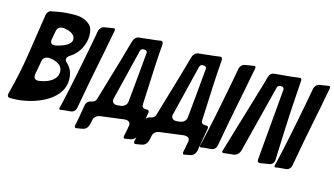

<svg xmlns="http://www.w3.org/2000/svg" viewBox="-93 -1078 2610 1499"><g transform="rotate(15 1211.5 -328.0)"><path d="M26 3C31 4 35 4 39 4H53C198 4 440 -74 440 -251C440 -308 420 -346 396 -368H397L390 -374C379 -384 374 -394 374 -404C374 -414 382 -425 397 -435C461 -473 504 -549 504 -625C504 -661 496 -688 482 -705C449 -742 397 -754 356 -754C314 -754 274 -752 235 -746H236C213 -742 189 -738 166 -733C148 -731 135 -714 131 -693C114 -582 97 -470 80 -359C63 -248 39 -137 10 -27C9 -23 9 -20 9 -17C9 -8 13 3 26 3ZM240 -593C244 -619 262 -632 293 -632C332 -628 390 -612 390 -564C390 -517 310 -494 274 -485C271 -484 266 -483 259 -483C237 -483 226 -493 226 -512C226 -517 226 -521 228 -525L227 -523ZM193 -337C197 -361 214 -377 245 -377C294 -374 356 -352 356 -294C356 -232 295 -200 238 -188L220 -185C217 -184 212 -183 207 -183C173 -183 172 -205 172 -223Z M460 -13C477 -15 494 -16 509 -17L517 -18C538 -20 554 -36 558 -58C583 -198 610 -338 638 -478C648 -524 657 -571 665 -617L683 -708C684 -710 684 -713 684 -718C684 -727 681 -732 674 -732H673C672 -732 672 -732 671 -732L668 -731C643 -727 621 -723 599 -720C579 -717 562 -699 558 -676L541 -583C508 -407 473 -231 433 -56C430 -47 428 -39 426 -30V-31C425 -25 424 -21 424 -18C424 -12 427 -9 432 -9H434C436 -9 437 -9 441 -10Z M1030 70H1028C1050 65 1067 47 1072 22C1083 -40 1094 -101 1104 -163L1105 -166C1105 -167 1105 -168 1105 -168C1105 -178 1100 -185 1090 -185H1080C1057 -185 1046 -194 1046 -213V-217C1049 -270 1051 -320 1053 -370C1058 -479 1062 -585 1072 -705V-711C1072 -726 1065 -733 1057 -733C1055 -733 1052 -733 1049 -732C1022 -728 994 -724 966 -722C952 -720 938 -719 925 -717L884 -713C862 -711 844 -694 837 -671C806 -557 773 -446 740 -335C724 -279 707 -223 690 -165C685 -148 672 -137 650 -133C628 -131 612 -114 608 -91C602 -56 595 -19 589 21C586 33 584 43 583 51L578 74C577 78 577 81 577 84C577 92 581 98 588 98C590 98 593 97 597 97C602 96 607 95 614 94L627 92C631 92 636 91 642 89C664 85 682 67 687 42L690 33C692 24 694 16 696 3C700 -20 721 -37 746 -41L938 -66H945C972 -66 985 -55 985 -33C985 -30 984 -26 983 -22C980 -9 978 4 976 18C973 30 971 43 968 56C967 59 967 62 967 65C967 73 971 80 977 80C978 80 981 79 984 78ZM855 -158H849C824 -158 812 -174 812 -190C812 -193 813 -197 814 -202C848 -339 882 -477 915 -614C919 -627 928 -633 943 -633H945C962 -633 970 -626 970 -611C968 -584 959 -487 949 -383C943 -323 937 -261 932 -207C928 -182 909 -165 883 -161Z M1509 70H1507C1529 65 1546 47 1551 22C1562 -40 1573 -101 1583 -163L1584 -166C1584 -167 1584 -168 1584 -168C1584 -178 1579 -185 1569 -185H1559C1536 -185 1525 -194 1525 -213V-217C1528 -270 1530 -320 1532 -370C1537 -479 1541 -585 1551 -705V-711C1551 -726 1544 -733 1536 -733C1534 -733 1531 -733 1528 -732C1501 -728 1473 -724 1445 -722C1431 -720 1417 -719 1404 -717L1363 -713C1341 -711 1323 -694 1316 -671C1285 -557 1252 -446 1219 -335C1203 -279 1186 -223 1169 -165C1164 -148 1151 -137 1129 -133C1107 -131 1091 -114 1087 -91C1081 -56 1074 -19 1068 21C1065 33 1063 43 1062 51L1057 74C1056 78 1056 81 1056 84C1056 92 1060 98 1067 98C1069 98 1072 97 1076 97C1081 96 1086 95 1093 94L1106 92C1110 92 1115 91 1121 89C1143 85 1161 67 1166 42L1169 33C1171 24 1173 16 1175 3C1179 -20 1200 -37 1225 -41L1417 -66H1424C1451 -66 1464 -55 1464 -33C1464 -30 1463 -26 1462 -22C1459 -9 1457 4 1455 18C1452 30 1450 43 1447 56C1446 59 1446 62 1446 65C1446 73 1450 80 1456 80C1457 80 1460 79 1463 78ZM1334 -158H1328C1303 -158 1291 -174 1291 -190C1291 -193 1292 -197 1293 -202C1327 -339 1361 -477 1394 -614C1398 -627 1407 -633 1422 -633H1424C1441 -633 1449 -626 1449 -611C1447 -584 1438 -487 1428 -383C1422 -323 1416 -261 1411 -207C1407 -182 1388 -165 1362 -161Z M1596 -13C1613 -15 1630 -16 1645 -17L1653 -18C1674 -20 1690 -36 1694 -58C1719 -198 1746 -338 1774 -478C1784 -524 1793 -571 1801 -617L1819 -708C1820 -710 1820 -713 1820 -718C1820 -727 1817 -732 1810 -732H1809C1808 -732 1808 -732 1807 -732L1804 -731C1779 -727 1757 -723 1735 -720C1715 -717 1698 -699 1694 -676L1677 -583C1644 -407 1609 -231 1569 -56C1566 -47 1564 -39 1562 -30V-31C1561 -25 1560 -21 1560 -18C1560 -12 1563 -9 1568 -9H1570C1572 -9 1573 -9 1577 -10Z M2191 -712V-718C2191 -728 2186 -734 2179 -734C2177 -734 2175 -734 2172 -733L2160 -732C2131 -728 2101 -724 2072 -722L1974 -713C1954 -711 1938 -697 1933 -677L1918 -622L1743 -36C1741 -31 1740 -27 1740 -23C1740 -17 1743 -12 1750 -12C1752 -12 1754 -12 1756 -13L1833 -21C1855 -24 1875 -42 1882 -67V-66C1928 -249 1975 -432 2021 -614C2024 -627 2034 -633 2049 -633H2052C2068 -633 2076 -626 2076 -611L2026 -38V-32C2026 -14 2031 -10 2048 -10L2108 -20C2113 -21 2118 -22 2122 -22C2143 -26 2157 -43 2158 -66C2161 -150 2164 -236 2168 -320L2175 -465Z M2199 -13C2216 -15 2233 -16 2248 -17L2256 -18C2277 -20 2293 -36 2297 -58C2322 -198 2349 -338 2377 -478C2387 -524 2396 -571 2404 -617L2422 -708C2423 -710 2423 -713 2423 -718C2423 -727 2420 -732 2413 -732H2412C2411 -732 2411 -732 2410 -732L2407 -731C2382 -727 2360 -723 2338 -720C2318 -717 2301 -699 2297 -676L2280 -583C2247 -407 2212 -231 2172 -56C2169 -47 2167 -39 2165 -30V-31C2164 -25 2163 -21 2163 -18C2163 -12 2166 -9 2171 -9H2173C2175 -9 2176 -9 2180 -10Z"/></g></svg>

Font: Bangerz
Style: Regular
Weight: 400
Designer: vernon adams
Foundry: Vernon Adams
Version: Version 2.10;December 28, 2023;FontCreator 13.0.0.2683 64-bi